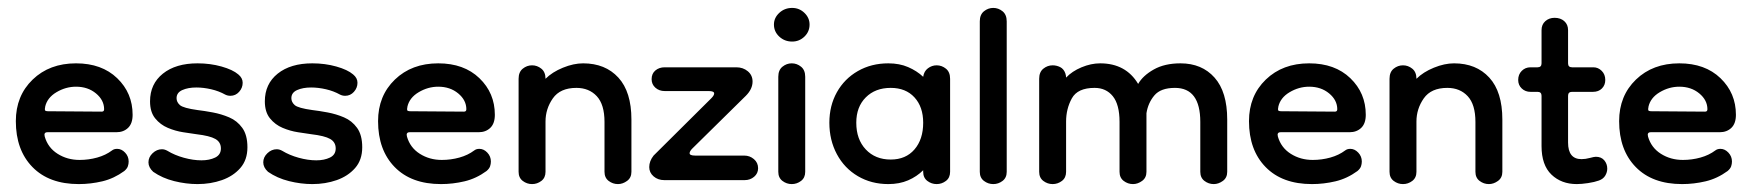

<svg xmlns="http://www.w3.org/2000/svg" viewBox="-20 -455 4425 485"><path d="M179 10Q104 10 62 -33Q20 -76 20 -149Q20 -213 62.5 -254Q105 -295 172 -295Q237 -295 276 -257.5Q315 -220 315 -165Q315 -143 303.5 -132Q292 -121 274 -121H100Q90 -121 93 -110Q101 -82 125.5 -66.5Q150 -51 181 -51Q204 -51 225.5 -57Q247 -63 263 -75Q268 -79 276 -79Q287 -79 296 -69.5Q305 -60 305 -47Q305 -41 303 -35Q301 -29 294 -23Q268 -4 238.5 3Q209 10 179 10ZM237 -173Q243 -173 243 -179Q243 -202 222.5 -219Q202 -236 172 -236Q146 -236 122.5 -222Q99 -208 94 -185Q94 -185 94 -184Q93 -180 93.5 -177Q94 -174 102 -174Z M479 10Q450 10 420 2.5Q390 -5 367 -21Q355 -32 355 -45Q355 -58 365.5 -68Q376 -78 389 -78Q396 -78 403 -74Q421 -63 444.5 -56.5Q468 -50 489 -50Q509 -50 523.5 -57Q538 -64 538 -80Q538 -96 524 -104Q510 -112 476 -116Q462 -118 442.5 -121Q423 -124 404 -132Q385 -140 372 -156Q359 -172 359 -199Q359 -243 391.5 -269Q424 -295 479 -295Q511 -295 539.5 -287Q568 -279 582 -267Q593 -258 593 -246Q593 -233 584 -223Q575 -213 562 -213Q555 -213 549 -216Q533 -225 513.5 -229.5Q494 -234 476 -234Q455 -234 440.5 -227.5Q426 -221 426 -207Q426 -197 434.5 -189.5Q443 -182 479 -177Q496 -175 517.5 -171Q539 -167 559 -158.5Q579 -150 592 -132Q605 -114 605 -83Q605 -51 587 -30.5Q569 -10 540.5 0Q512 10 479 10Z M769 10Q740 10 710 2.5Q680 -5 657 -21Q645 -32 645 -45Q645 -58 655.5 -68Q666 -78 679 -78Q686 -78 693 -74Q711 -63 734.5 -56.5Q758 -50 779 -50Q799 -50 813.5 -57Q828 -64 828 -80Q828 -96 814 -104Q800 -112 766 -116Q752 -118 732.5 -121Q713 -124 694 -132Q675 -140 662 -156Q649 -172 649 -199Q649 -243 681.5 -269Q714 -295 769 -295Q801 -295 829.5 -287Q858 -279 872 -267Q883 -258 883 -246Q883 -233 874 -223Q865 -213 852 -213Q845 -213 839 -216Q823 -225 803.5 -229.5Q784 -234 766 -234Q745 -234 730.5 -227.5Q716 -221 716 -207Q716 -197 724.5 -189.5Q733 -182 769 -177Q786 -175 807.5 -171Q829 -167 849 -158.5Q869 -150 882 -132Q895 -114 895 -83Q895 -51 877 -30.5Q859 -10 830.5 0Q802 10 769 10Z M1094 10Q1019 10 977 -33Q935 -76 935 -149Q935 -213 977.5 -254Q1020 -295 1087 -295Q1152 -295 1191 -257.5Q1230 -220 1230 -165Q1230 -143 1218.5 -132Q1207 -121 1189 -121H1015Q1005 -121 1008 -110Q1016 -82 1040.5 -66.5Q1065 -51 1096 -51Q1119 -51 1140.5 -57Q1162 -63 1178 -75Q1183 -79 1191 -79Q1202 -79 1211 -69.5Q1220 -60 1220 -47Q1220 -41 1218 -35Q1216 -29 1209 -23Q1183 -4 1153.5 3Q1124 10 1094 10ZM1152 -173Q1158 -173 1158 -179Q1158 -202 1137.5 -219Q1117 -236 1087 -236Q1061 -236 1037.5 -222Q1014 -208 1009 -185Q1009 -185 1009 -184Q1008 -180 1008.5 -177Q1009 -174 1017 -174Z M1541 10Q1528 10 1517.5 2Q1507 -6 1507 -21V-147Q1507 -191 1487.5 -212Q1468 -233 1436 -233Q1395 -233 1376.5 -206.5Q1358 -180 1358 -148V-21Q1358 -6 1347.5 2Q1337 10 1324 10Q1311 10 1300.5 2Q1290 -6 1290 -21V-256Q1290 -273 1300.5 -281.5Q1311 -290 1324 -290Q1337 -290 1347.5 -281.5Q1358 -273 1358 -256Q1375 -273 1402 -284Q1429 -295 1453 -295Q1509 -295 1542 -259Q1575 -223 1575 -153V-21Q1575 -6 1564 2Q1553 10 1541 10Z M1658 0Q1642 0 1631 -9.5Q1620 -19 1620 -33Q1620 -48 1631 -62L1777 -207Q1784 -214 1784 -219Q1784 -225 1770 -225H1659Q1645 -225 1635.5 -233.5Q1626 -242 1626 -255Q1626 -269 1635.5 -277Q1645 -285 1659 -285H1840Q1857 -285 1869 -275Q1881 -265 1881 -249Q1881 -230 1864 -213L1729 -80Q1722 -73 1722 -68Q1722 -62 1736 -62H1860Q1874 -62 1884.5 -53Q1895 -44 1895 -30Q1895 -17 1885 -8.5Q1875 0 1861 0Z M1980 10Q1967 10 1956.5 2Q1946 -6 1946 -21V-261Q1946 -278 1956.5 -286.5Q1967 -295 1980 -295Q1993 -295 2003.5 -286.5Q2014 -278 2014 -261V-21Q2014 -6 2003.5 2Q1993 10 1980 10ZM1981 -350Q1962 -350 1948.5 -362.5Q1935 -375 1935 -393Q1935 -410 1948.5 -422.5Q1962 -435 1981 -435Q1999 -435 2012 -422.5Q2025 -410 2025 -393Q2025 -375 2012 -362.5Q1999 -350 1981 -350Z M2224 10Q2181 10 2147 -10Q2113 -30 2094 -65.5Q2075 -101 2075 -145Q2075 -188 2094 -222Q2113 -256 2147 -275.5Q2181 -295 2224 -295Q2252 -295 2274 -285.5Q2296 -276 2312 -261Q2314 -275 2324 -282.5Q2334 -290 2346 -290Q2359 -290 2369.5 -281.5Q2380 -273 2380 -256V-21Q2380 -6 2369.5 2Q2359 10 2346 10Q2333 10 2322.5 2Q2312 -6 2312 -21V-25Q2296 -9 2274 0.5Q2252 10 2224 10ZM2230 -52Q2268 -52 2290 -77.5Q2312 -103 2312 -145Q2312 -185 2290 -209Q2268 -233 2230 -233Q2191 -233 2167 -209Q2143 -185 2143 -145Q2143 -103 2167 -77.5Q2191 -52 2230 -52Z M2489 10Q2476 10 2465.5 2Q2455 -6 2455 -21V-401Q2455 -418 2465.5 -426.5Q2476 -435 2489 -435Q2502 -435 2512.5 -426.5Q2523 -418 2523 -401V-21Q2523 -6 2512.5 2Q2502 10 2489 10Z M2639 10Q2626 10 2615.5 2Q2605 -6 2605 -21V-256Q2605 -273 2615.5 -281.5Q2626 -290 2639 -290Q2649 -290 2658 -285.5Q2667 -281 2671 -270Q2673 -264 2673 -259Q2688 -275 2712 -285Q2736 -295 2759 -295Q2824 -295 2855 -243Q2867 -264 2894.5 -279.5Q2922 -295 2962 -295Q3016 -295 3048 -259Q3080 -223 3080 -153V-21Q3080 -6 3069 2Q3058 10 3046 10Q3033 10 3022.5 2Q3012 -6 3012 -21V-147Q3012 -233 2948 -233Q2912 -233 2896 -214Q2880 -195 2876 -169V-21Q2876 -6 2865 2Q2854 10 2842 10Q2829 10 2818.5 2Q2808 -6 2808 -21V-147Q2808 -191 2791 -212Q2774 -233 2745 -233Q2702 -233 2687.5 -206.5Q2673 -180 2673 -148V-21Q2673 -6 2662.5 2Q2652 10 2639 10Z M3294 10Q3219 10 3177 -33Q3135 -76 3135 -149Q3135 -213 3177.5 -254Q3220 -295 3287 -295Q3352 -295 3391 -257.5Q3430 -220 3430 -165Q3430 -143 3418.5 -132Q3407 -121 3389 -121H3215Q3205 -121 3208 -110Q3216 -82 3240.5 -66.5Q3265 -51 3296 -51Q3319 -51 3340.5 -57Q3362 -63 3378 -75Q3383 -79 3391 -79Q3402 -79 3411 -69.5Q3420 -60 3420 -47Q3420 -41 3418 -35Q3416 -29 3409 -23Q3383 -4 3353.5 3Q3324 10 3294 10ZM3352 -173Q3358 -173 3358 -179Q3358 -202 3337.5 -219Q3317 -236 3287 -236Q3261 -236 3237.5 -222Q3214 -208 3209 -185Q3209 -185 3209 -184Q3208 -180 3208.5 -177Q3209 -174 3217 -174Z M3741 10Q3728 10 3717.5 2Q3707 -6 3707 -21V-147Q3707 -191 3687.5 -212Q3668 -233 3636 -233Q3595 -233 3576.5 -206.5Q3558 -180 3558 -148V-21Q3558 -6 3547.5 2Q3537 10 3524 10Q3511 10 3500.5 2Q3490 -6 3490 -21V-256Q3490 -273 3500.5 -281.5Q3511 -290 3524 -290Q3537 -290 3547.5 -281.5Q3558 -273 3558 -256Q3575 -273 3602 -284Q3629 -295 3653 -295Q3709 -295 3742 -259Q3775 -223 3775 -153V-21Q3775 -6 3764 2Q3753 10 3741 10Z M3963 10Q3924 10 3899 -14Q3874 -38 3874 -86V-213Q3874 -223 3864 -223H3846Q3833 -223 3824 -231.5Q3815 -240 3815 -253Q3815 -267 3824 -276Q3833 -285 3846 -285H3864Q3874 -285 3874 -295V-379Q3874 -393 3883.5 -401.5Q3893 -410 3907 -410Q3922 -410 3931.5 -401.5Q3941 -393 3941 -379V-295Q3941 -285 3951 -285H4005Q4017 -285 4026 -276Q4035 -267 4035 -253Q4035 -240 4026.5 -231.5Q4018 -223 4004 -223H3951Q3941 -223 3941 -213V-95Q3941 -53 3975 -53Q3985 -53 3996 -56Q4007 -59 4011 -59Q4025 -59 4032.5 -50Q4040 -41 4040 -29Q4040 -20 4035 -11.5Q4030 -3 4019 1Q4008 5 3991.5 7.5Q3975 10 3963 10Z M4229 10Q4154 10 4112 -33Q4070 -76 4070 -149Q4070 -213 4112.5 -254Q4155 -295 4222 -295Q4287 -295 4326 -257.5Q4365 -220 4365 -165Q4365 -143 4353.5 -132Q4342 -121 4324 -121H4150Q4140 -121 4143 -110Q4151 -82 4175.5 -66.5Q4200 -51 4231 -51Q4254 -51 4275.5 -57Q4297 -63 4313 -75Q4318 -79 4326 -79Q4337 -79 4346 -69.5Q4355 -60 4355 -47Q4355 -41 4353 -35Q4351 -29 4344 -23Q4318 -4 4288.5 3Q4259 10 4229 10ZM4287 -173Q4293 -173 4293 -179Q4293 -202 4272.5 -219Q4252 -236 4222 -236Q4196 -236 4172.5 -222Q4149 -208 4144 -185Q4144 -185 4144 -184Q4143 -180 4143.5 -177Q4144 -174 4152 -174Z"/></svg>

Font: Dongle
Style: Regular
Weight: 400
Designer: Yanghee Ryu
Foundry: Yanghee Ryu
Version: Version 2.000